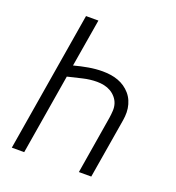

<svg xmlns="http://www.w3.org/2000/svg" viewBox="-133 -841 866 947"><g transform="rotate(20 300.0 -367.5)"><path d="M35 0 157 -735H222L180 -484Q217 -494 254.5 -500.5Q292 -507 328 -507Q349 -507 370 -504Q391 -501 410 -494Q429 -487 445 -476Q461 -465 474 -450Q487 -435 495 -416.5Q503 -398 506 -377.5Q509 -357 507 -336Q505 -315 501 -294L452 0H387L437 -303Q440 -322 441 -341.5Q442 -361 436.5 -378Q431 -395 419 -409Q407 -423 391.5 -432Q376 -441 357.5 -445Q339 -449 320 -449Q320 -449 320 -449Q320 -449 320 -449Q283 -449 245.5 -440Q208 -431 170 -422L100 0Z"/></g></svg>

Font: Iosevka Curly LtExObl
Style: Regular
Weight: 300
Width: 7
Italic angle: -9°
Monospace: yes
Designer: Belleve Invis
Foundry: Belleve Invis
Version: Version 11.1.0; ttfautohint (v1.8.3)